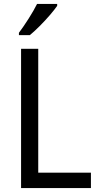

<svg xmlns="http://www.w3.org/2000/svg" viewBox="-20 -1015 508 984"><path d="M88 -51V-765H176V-130H446V-51ZM273 -985Q260 -966 235.5 -937.5Q211 -909 183 -881Q155 -853 133 -835H77V-847Q101 -879 127 -920Q153 -961 170 -995H273Z"/></svg>

Font: Noto Sans Tamil UI SemiCondensed
Style: Regular
Weight: 400
Width: 4
Designer: Jelle Bosma - Monotype Design Team
Foundry: Monotype Imaging Inc.
Version: Version 2.004; ttfautohint (v1.8.4.7-5d5b)